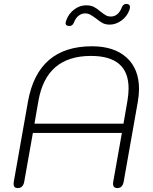

<svg xmlns="http://www.w3.org/2000/svg" viewBox="-20 -945 778 975"><path d="M49 -11Q49 -18 50 -22L122 -429Q172 -710 447 -710Q560 -710 623 -652.5Q686 -595 686 -493Q686 -464 680 -429L608 -22Q602 10 576 10Q554 10 554 -12Q554 -18 555 -22L599 -270H147L103 -22Q97 10 70 10Q49 10 49 -11ZM607 -317 627 -432Q633 -467 633 -496Q633 -661 442 -661Q328 -661 261.5 -604Q195 -547 175 -432L155 -317ZM313 -827Q313 -831 317 -843Q329 -876 357 -897Q385 -918 417 -918Q441 -918 457.5 -909.5Q474 -901 492 -885Q509 -872 519 -866.5Q529 -861 542 -861Q580 -861 598 -906Q605 -925 621 -925Q640 -925 640 -910Q640 -903 637 -894Q625 -861 596.5 -840.5Q568 -820 537 -820Q516 -820 501 -828Q486 -836 468 -851Q450 -864 438.5 -870.5Q427 -877 412 -877Q394 -877 379 -865Q364 -853 356 -832Q349 -813 333 -813Q313 -813 313 -827Z"/></svg>

Font: Kodchasan ExtraLight
Style: Italic
Weight: 275
Italic angle: -10°
Version: Version 1.000; ttfautohint (v1.6)